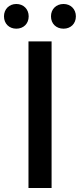

<svg xmlns="http://www.w3.org/2000/svg" viewBox="-46 -944 401 964"><path d="M97 0H213V-736H97ZM36 -800C72 -800 98 -825 98 -862C98 -898 72 -924 36 -924C0 -924 -26 -898 -26 -862C-26 -825 0 -800 36 -800ZM273 -800C309 -800 335 -825 335 -862C335 -898 309 -924 273 -924C236 -924 210 -898 210 -862C210 -825 236 -800 273 -800Z"/></svg>

Font: Noto Sans Japanese Medium
Style: Regular
Weight: 500
Designer: Ryoko NISHIZUKA (kana & ideographs); Paul D. Hunt (Latin, Greek & Cyrillic); Wenlong ZHANG (bopomofo); Sandoll Communica
Foundry: Adobe Systems Incorporated
Version: Version 1.000;PS 1;hotconv 1.0.78;makeotf.lib2.5.61930